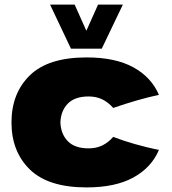

<svg xmlns="http://www.w3.org/2000/svg" viewBox="-20 -806 747 836"><path d="M366 -160Q399 -160 425 -172.5Q451 -185 473 -210Q558 -177 672 -153Q639 -76 560.5 -33Q482 10 357 10Q190 10 110 -68Q30 -146 30 -273Q30 -400 110 -478Q190 -556 357 -556Q482 -556 560.5 -513Q639 -470 672 -393Q583 -374 473 -336Q451 -361 425 -373.5Q399 -386 366 -386Q306 -386 275.5 -355Q245 -324 243 -273Q245 -222 275.5 -191Q306 -160 366 -160ZM356 -672 407 -786H515L423 -594H289L198 -786H305Z"/></svg>

Font: Mantou Sans
Style: Regular
Weight: 400
Designer: Mant0u / artakana
Foundry: Mant0u / artakana
Version: Version 1.001;October 22, 2023;FontCreator 14.0.0.2901 64-bi